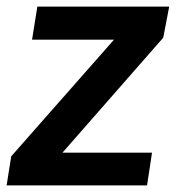

<svg xmlns="http://www.w3.org/2000/svg" viewBox="-26 -561 532 581"><path d="M-6 0 8 -88 319 -441H71L87 -541H486L468 -447L163 -99H434L419 0Z"/></svg>

Font: Georama SemiBold
Style: Italic
Weight: 600
Italic angle: -9°
Designer: Jean-Baptiste Levee
Foundry: Production Type
Version: Version 1.000